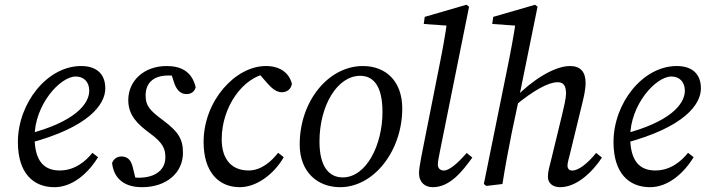

<svg xmlns="http://www.w3.org/2000/svg" viewBox="-20 -760 2915 793"><path d="M204.6 13.1C278.5 13.1 342.9 -42.6 384.9 -110.8L361.7 -128.9C334.6 -94.7 289.6 -55.9 226.7 -55.9C161.8 -55.9 122.8 -94.9 122.8 -194.4C122.8 -327.2 228.3 -444 293 -444C325.7 -444 348.6 -422.2 348.6 -385.3C348.6 -328.1 283.8 -254.9 96.9 -206.9L100.9 -169C347.6 -234.5 414.9 -329.2 414.9 -394.9C414.9 -454 379.5 -487.3 314.9 -487.3C175.1 -487.3 53.9 -334.3 53.9 -173C53.9 -45.3 117.1 13.1 204.6 13.1Z M545 -1.2 528.1 -70.3C521 -97.8 508.6 -113.8 480.4 -113.8C464 -113.8 447.9 -102.6 442.9 -86.1C450 -25.9 489.4 13.1 566.6 13.1C667.7 13.1 735.7 -46.2 735.7 -129.2C735.7 -187.2 714.6 -217.3 654.6 -262.4C597.7 -304.4 581.4 -323.6 581.4 -365.6C581.4 -411.3 607.3 -448.2 675.8 -448.2C691.8 -448.2 701.9 -446.3 712 -443.3L681.2 -474.1L699.3 -417.8C709.5 -387.5 726.8 -371.4 749.9 -371.4C768.3 -371.4 782.4 -379.8 788.3 -399C773.4 -463.9 728.4 -487.3 668.6 -487.3C572.9 -487.3 509.8 -425 509.8 -346.8C509.8 -283.7 547.7 -247.7 597.9 -210.4C654.7 -169.5 663 -143.5 663 -110.5C663 -58.9 622.3 -26 552.9 -26C535.7 -26 527.5 -28 506.4 -34.8L545 -1.2Z M970.5 13.1C1039.5 13.1 1111.8 -40.6 1151.9 -110.8L1128.8 -128.9C1101.5 -94.6 1060.3 -55.9 1006.6 -55.9C940.7 -55.9 895.7 -97.7 895.7 -184.5C895.7 -320.6 984.7 -440.5 1081.9 -456.2L1039.7 -467.1L1084.7 -415.4C1102.7 -395.2 1121.7 -379 1144 -379C1162.5 -379 1181.8 -389.4 1185.7 -413.8C1174.6 -457.2 1139.2 -487.3 1077.9 -487.3C951.8 -487.3 820.9 -343.1 820.9 -174C820.9 -49.2 883.1 13.1 970.5 13.1Z M1384.6 13.1C1525.2 13.1 1641.4 -138.1 1641.4 -311.9C1641.4 -425.4 1573.1 -487.3 1478.7 -487.3C1337 -487.3 1217.8 -343 1217.8 -163.3C1217.8 -48.9 1292.1 13.1 1384.6 13.1ZM1395.6 -27.3C1340.1 -27.3 1299.5 -69.8 1299.5 -175.3C1299.5 -323.9 1373 -446.9 1467.6 -446.9C1522.1 -446.9 1559.7 -405.4 1559.7 -297.1C1559.7 -162.9 1494 -27.3 1395.6 -27.3Z M1767.2 13.1C1837.6 13.1 1887.9 -50 1930.8 -109.2L1907.6 -128.3C1867.8 -82.4 1834.1 -55.6 1813.3 -55.6C1800.3 -55.6 1788.4 -63.5 1788.4 -79.5C1788.4 -89.5 1791.4 -110.3 1797.4 -137.1L1917.4 -732.3L1906.3 -740.4L1734.2 -690.3L1730.2 -661L1847.4 -652.7L1828.4 -683.8C1819.4 -614.7 1806.3 -545.6 1792.3 -476.6L1719.9 -111.7C1713.7 -77 1710.6 -58.6 1710.6 -45.2C1710.6 -6.1 1735.7 13.1 1767.2 13.1Z M1988.5 8 2055.2 0C2066.2 -70.1 2079.2 -139.7 2093.3 -210.1L2122.3 -347.3L2125.3 -364.3L2200.2 -732.3L2190 -740.4L2017.1 -690.3L2013 -661L2130.3 -652.7L2112.2 -683.8C2102.2 -614.7 2089.2 -545.7 2075.1 -476.6L1978.4 -0.1L1988.5 8ZM2293.6 13.1C2362.1 13.1 2427.2 -50 2466.2 -109.2L2442 -128.3C2406.1 -83.4 2368.5 -55.6 2343.7 -55.6C2331.7 -55.6 2323.8 -62.6 2323.8 -76.5C2323.8 -86.5 2329.7 -107.3 2336.7 -135.1L2381.7 -320.2C2389.7 -353.2 2398.6 -386.1 2398.6 -417.9C2398.6 -464.2 2376.3 -487.3 2334.3 -487.3C2268.2 -487.3 2177.4 -427.6 2110.2 -359.2L2105.3 -322C2184.6 -387.6 2245.2 -420.4 2283 -420.4C2304.8 -420.4 2317.8 -409.4 2317.8 -373.8C2317.8 -353.9 2309.8 -321 2301.8 -287.1L2259 -110.8C2249 -70.1 2243 -52.7 2243 -29.5C2243 -4.1 2262.2 13.1 2293.6 13.1Z M2664.6 13.1C2738.5 13.1 2802.9 -42.6 2844.9 -110.8L2821.7 -128.9C2794.6 -94.7 2749.6 -55.9 2686.7 -55.9C2621.8 -55.9 2582.8 -94.9 2582.8 -194.4C2582.8 -327.2 2688.3 -444 2753 -444C2785.7 -444 2808.6 -422.2 2808.6 -385.3C2808.6 -328.1 2743.8 -254.9 2556.9 -206.9L2560.9 -169C2807.6 -234.5 2874.9 -329.2 2874.9 -394.9C2874.9 -454 2839.5 -487.3 2774.9 -487.3C2635.1 -487.3 2513.9 -334.3 2513.9 -173C2513.9 -45.3 2577.1 13.1 2664.6 13.1Z"/></svg>

Font: Source Serif Variable
Style: Italic
Weight: 389
Italic angle: -12°
Designer: Frank Grießhammer
Foundry: Adobe Systems Incorporated
Version: Version 3.001;hotconv 1.0.111;makeotfexe 2.5.65597